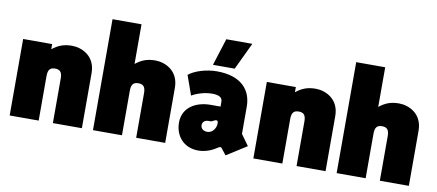

<svg xmlns="http://www.w3.org/2000/svg" viewBox="-68 -1008 2910 1278"><g transform="rotate(10 1386.5 -369.0)"><path d="M40 0H236V-301C236 -342 249 -360 284 -360C319 -360 332 -342 332 -301V0H528V-372C528 -489 434 -529 369 -529C312 -529 275 -513 236 -482V-517H40Z M603 0H799V-301C799 -342 812 -360 847 -360C882 -360 895 -342 895 -301V0H1091V-372C1091 -489 997 -529 932 -529C875 -529 838 -513 799 -482V-750H603Z M1469 -29 1501 12 1637 -74 1584 -148V-331C1584 -446 1511 -529 1348 -529C1279 -529 1201 -506 1159 -472L1206 -340C1240 -360 1293 -377 1343 -377C1385 -377 1412 -366 1412 -335V-302H1345C1245 -302 1158 -251 1158 -150C1158 -61 1216 12 1316 12C1368 12 1412 -9 1443 -30C1455 -38 1461 -39 1469 -29ZM1354 -121C1327 -121 1309 -136 1309 -159C1309 -181 1327 -194 1349 -194H1368L1393 -206C1402 -210 1412 -206 1412 -195V-185C1412 -159 1391 -121 1354 -121ZM1314 -567H1461L1548 -750H1372Z M1687 0H1883V-301C1883 -342 1896 -360 1931 -360C1966 -360 1979 -342 1979 -301V0H2175V-372C2175 -489 2081 -529 2016 -529C1959 -529 1922 -513 1883 -482V-517H1687Z M2250 0H2446V-301C2446 -342 2459 -360 2494 -360C2529 -360 2542 -342 2542 -301V0H2738V-372C2738 -489 2644 -529 2579 -529C2522 -529 2485 -513 2446 -482V-750H2250Z"/></g></svg>

Font: Finlandica Black
Style: Regular
Weight: 900
Designer: Niklas Ekholm, Juho Hiilivirta, Jaakko Suomalainen
Foundry: Helsinki Type Studio
Version: Version 2.000;Glyphs 3.2 (3202)